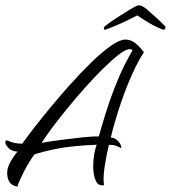

<svg xmlns="http://www.w3.org/2000/svg" viewBox="-21 -694 643 723"><path d="M44 9Q21 4 13.5 -10.5Q6 -25 6 -42Q6 -64 20 -87.5Q34 -111 45 -123Q23 -124 11 -136.5Q-1 -149 -1 -158Q-1 -165 5 -165Q10 -165 14 -162Q34 -153 63 -153Q75 -171 102.5 -206.5Q130 -242 166.5 -286.5Q203 -331 243.5 -376Q284 -421 323.5 -459.5Q363 -498 396.5 -521.5Q430 -545 451 -545Q471 -545 486.5 -533Q502 -521 511.5 -509Q521 -497 521 -497Q502 -470 478 -417.5Q454 -365 432.5 -301Q411 -237 396 -176Q411 -176 423.5 -163Q436 -150 436 -136Q436 -136 421 -143Q406 -150 389 -148Q386 -137 381.5 -114.5Q377 -92 373 -66.5Q369 -41 369 -20Q369 -13 369.5 -7.5Q370 -2 371 3Q349 8 339.5 -14Q330 -36 330 -67Q330 -112 343 -149Q246 -145 188.5 -133Q131 -121 108 -112Q88 -84 70 -49.5Q52 -15 44 9ZM136 -156Q169 -162 211.5 -167.5Q254 -173 292 -177Q330 -181 351 -180Q355 -194 365 -228.5Q375 -263 390.5 -309Q406 -355 428 -406Q450 -457 478 -504Q475 -509 468 -509Q453 -509 426.5 -488.5Q400 -468 366.5 -435Q333 -402 297.5 -362Q262 -322 229.5 -282Q197 -242 172.5 -209Q148 -176 136 -156ZM375 -582Q370 -582 370 -587Q370 -592 375 -596Q397 -613 418.5 -627Q440 -641 460 -653Q471 -660 483.5 -667Q496 -674 503 -674Q509 -674 519.5 -668Q530 -662 534 -657Q545 -647 564.5 -630Q584 -613 600 -596Q602 -594 602 -590Q602 -586 599 -583.5Q596 -581 594 -582Q590 -583 575.5 -589.5Q561 -596 545 -605Q533 -612 522 -619Q511 -626 496 -636Q483 -629 467 -621.5Q451 -614 439 -608Q432 -605 418 -599Q404 -593 391.5 -588Q379 -583 376 -582Z"/></svg>

Font: Birthstone
Style: Regular
Weight: 400
Designer: Robert E. Leuschke
Foundry: Robert E. Leuschke
Version: Version 1.013; ttfautohint (v1.8.3)